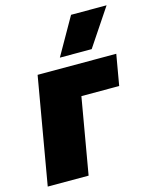

<svg xmlns="http://www.w3.org/2000/svg" viewBox="-113 -828 721 903"><g transform="rotate(-15 247.0 -376.0)"><path d="M6 0H205L269 -370H453L479 -520H96ZM373 -571 494 -752H321L218 -571Z"/></g></svg>

Font: Fixel Display 20240404 Black
Style: Italic
Weight: 900
Italic angle: -10°
Designer: AlfaBravo + MacPaw
Foundry: Kyrylo Tkachov, Marchela Mozhyna, Serhii Makarenko, Maria Weinstein, Zakhar Kryvoshyya
Version: Version 1.211;Glyphs 3.2 (3225)